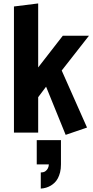

<svg xmlns="http://www.w3.org/2000/svg" viewBox="-20 -770 539 1115"><path d="M201.7 -205.6V0H61V-732.4L201.7 -750V-378.4L344.7 -562.5H496.6L338.4 -360.4L485.4 -29.3L361.3 13.2L247.6 -266.6ZM334 43.9V184.6Q334 210.9 328.9 231Q323.7 251 315.7 265.9Q307.6 280.8 296.9 291Q286.1 301.3 275.4 307.6Q249.5 323.2 216.8 325.2V231.4Q234.4 231.4 243.9 224.1Q253.4 216.8 257.8 208Q263.2 197.8 263.7 184.6H193.4V43.9Z"/></svg>

Font: Francois One
Style: Regular
Weight: 400
Designer: Vernon Adams
Foundry: vernon adams
Version: Version 1.000